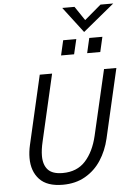

<svg xmlns="http://www.w3.org/2000/svg" viewBox="-68 -1144 828 1203"><g transform="rotate(-5 345.5 -542.0)"><path d="M84 -175.3Q84 -213.4 93.8 -256.3L193.4 -689.9H271L174.8 -271.5Q162.6 -220.2 162.6 -181.6Q162.6 -125 190.9 -94.2Q219.2 -63.5 283.2 -63.5Q373.5 -63.5 426.5 -121.8Q479.5 -180.2 502.4 -278.3L597.7 -689.9H675.3L575.2 -254.4Q557.6 -179.2 519 -119.9Q480.5 -60.5 419.7 -25.4Q358.9 9.8 277.8 9.8Q178.7 9.8 131.3 -41Q84 -91.8 84 -175.3ZM336.9 -798.3 358.4 -892.1H440.9L418.9 -798.3ZM501 -798.3 522.5 -892.1H605L583.5 -798.3ZM493.7 -932.1 370.1 -1094.2H447.3L506.8 -1005.9L610.8 -1094.2H690.9Z"/></g></svg>

Font: Acari Sans
Style: Italic
Weight: 400
Italic angle: -13°
Designer: Alfredo Marco Pradil and Stefan Peev
Foundry: Hanken Design Co.
Version: Version 1.045;January 11, 2019;FontCreator 11.5.0.2425 64-bi